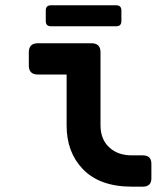

<svg xmlns="http://www.w3.org/2000/svg" viewBox="-20 -699 626 719"><path d="M170.9 -679.2H415Q434.6 -679.2 434.6 -659.7V-620.1Q434.6 -600.6 415 -600.6H170.9Q151.4 -600.6 151.4 -620.1V-659.7Q151.4 -679.2 170.9 -679.2ZM473.6 0Q353 0 289.6 -66.4Q229.5 -129.4 229.5 -228.5V-419.9H122.1Q87.9 -419.9 87.9 -453.6V-503.4Q87.9 -537.1 122.1 -537.1H322.3Q356.4 -537.1 356.4 -503.4V-230Q356.4 -177.2 389.2 -147Q421.4 -117.2 473.6 -117.2H514.6Q546.9 -117.2 546.9 -85.9V-31.2Q546.9 0 514.6 0Z"/></svg>

Font: Simply Mono
Style: Bold
Weight: 700
Designer: Wojciech Kalinowski "wmk69" (wmk69@o2.pl)
Foundry: Wojciech Kalinowski "wmk69" (wmk69@o2.pl)
Version: Version 1.0.0